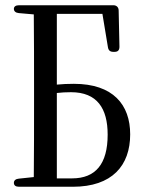

<svg xmlns="http://www.w3.org/2000/svg" viewBox="-20 -726 541 733"><path d="M33 -28C33 -18 40 -13 53 -13H258C408 -13 477 -94 477 -213C477 -326 412 -406 262 -406C239 -406 218 -405 197 -403V-673H371L392 -546C394 -533 401 -528 413 -528H417C430 -528 436 -534 436 -548L433 -686C433 -698 425 -706 413 -706H53C40 -706 33 -701 33 -692C33 -683 40 -677 52 -676L109 -671C110 -576 110 -481 110 -387V-339C110 -241 110 -146 109 -50L52 -44C40 -43 33 -37 33 -28ZM197 -45V-371C214 -373 232 -374 251 -374C351 -374 391 -312 391 -212C391 -100 345 -45 255 -45Z"/></svg>

Font: 寒蝉锦书宋 CompactLight
Style: Bold
Weight: 400
Width: 4
Designer: 寒蝉锦书宋{Warren} 思源宋体{Ryoko NISHIZUKA 西塚涼子 (kana & ideographs); Frank Grießhammer (Latin, Greek & Cyrillic); Wenlong ZHANG 
Foundry: Adobe & ChillType
Version: Version 2.000;Glyphs 3.1.1 (3135)